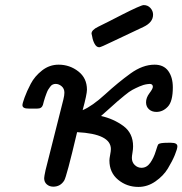

<svg xmlns="http://www.w3.org/2000/svg" viewBox="-20 -734 722 760"><path d="M68.8 -317.9Q68.8 -324.7 77.4 -348.4Q85.9 -372.1 101.6 -402.1Q117.2 -432.1 146.5 -455.1Q175.8 -478 211.9 -478Q255.9 -478 290 -451.4Q324.2 -424.8 324.2 -378.9Q324.2 -360.8 307.1 -297.9Q345.2 -314 396.7 -361.1Q448.2 -408.2 496.6 -443.1Q544.9 -478 591.8 -478Q627.9 -478 646 -453.1Q664.1 -428.2 664.1 -388.2Q664.1 -333 644.5 -312Q625 -291 599.1 -291Q581.1 -291 569.6 -301.5Q558.1 -312 558.1 -329.1Q558.1 -347.2 571.5 -365Q585 -382.8 585 -390.1Q585 -405.3 563 -400.9Q547.9 -398.9 532 -391.8Q516.1 -384.8 504.2 -378.4Q492.2 -372.1 472.7 -356Q453.1 -339.8 444.6 -332.5Q436 -325.2 411.6 -303Q387.2 -280.8 379.9 -274.9Q429.7 -263.7 468.3 -235.4Q506.8 -207 506.8 -154.8Q506.8 -143.6 504.4 -129.9Q502 -116.2 502 -108.9Q502 -91.8 513.4 -80.8Q524.9 -69.8 540 -69.8Q561 -69.8 575 -89.8Q588.9 -109.9 596.4 -135Q604 -160.2 606.9 -163.1Q612.8 -168.9 645 -168.9H657.2Q682.1 -168.9 682.1 -154.8Q682.1 -145 672.1 -120.6Q662.1 -96.2 644.5 -67.1Q627 -38.1 595.5 -16.1Q564 5.9 527.8 5.9Q481.9 5.9 447.5 -22.5Q413.1 -50.8 413.1 -99.1Q413.1 -106 416 -121.1Q418.9 -136.2 418.9 -144Q418.9 -204.1 285.2 -210.9Q243.2 -32.7 233.9 -19Q218.8 4.9 190.9 4.9Q175.8 4.9 165.3 -4.2Q154.8 -13.2 154.8 -28.8Q154.8 -34.7 160.2 -60.1L231 -340.8Q234.9 -356.9 234.9 -367.2Q234.9 -383.3 223.9 -392.6Q212.9 -401.9 200.2 -401.9Q194.3 -401.9 188.7 -399.4Q183.1 -397 178.5 -390.4Q173.8 -383.8 170.9 -379.4Q168 -375 164.1 -364.5Q160.2 -354 158.7 -349.6Q157.2 -345.2 153.6 -333Q149.9 -320.8 149.9 -318.8Q145 -303.7 127 -304.2H94.2Q68.8 -303.7 68.8 -317.9ZM342.3 -601.1Q342.3 -615.2 368.2 -627.9Q409.2 -647.9 462.9 -675.8Q538.1 -713.9 548.8 -713.9Q564.9 -713.9 575.4 -702.4Q585.9 -690.9 585.9 -675.8Q585.9 -645 546.9 -627Q486.8 -599.1 423.8 -568.8Q378.9 -546.9 373 -546.9Q361.8 -546.9 354.5 -560.5Q347.2 -574.2 345.2 -587.9Z"/></svg>

Font: CMU Concrete
Style: BoldItalic
Weight: 700
Italic angle: -14.04°
Version: Version 0.7.0